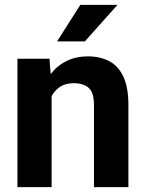

<svg xmlns="http://www.w3.org/2000/svg" viewBox="-20 -770 601 790"><path d="M282.2 -427.7Q250.5 -427.7 228 -413.3Q205.6 -398.9 192.4 -374.5V0H51.8V-528.3H183.6L188.5 -465.3Q215.8 -500.5 254.6 -519.3Q293.5 -538.1 341.3 -538.1Q391.1 -538.1 428.7 -518.8Q466.3 -499.5 487.3 -455.3Q508.3 -411.1 508.3 -336.9V0H366.7V-337.4Q366.7 -389.6 344.7 -408.7Q322.8 -427.7 282.2 -427.7ZM214.8 -599.6 310.5 -750H463.4L329.1 -599.6Z"/></svg>

Font: Vazirmatn RD UI
Style: Bold
Weight: 700
Designer: Saber Rastikerdar
Foundry: Saber Rastikerdar
Version: Version 33.003